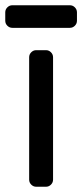

<svg xmlns="http://www.w3.org/2000/svg" viewBox="-36 -711 313 731"><path d="M139 0H102Q91 0 83 -8Q75 -16 75 -27V-493Q75 -504 83 -512Q91 -520 102 -520H139Q150 -520 158 -512Q166 -504 166 -493V-27Q166 -16 158 -8Q150 0 139 0ZM-16 -632V-664Q-16 -675 -8 -683Q0 -691 11 -691H230Q241 -691 249 -683Q257 -675 257 -664V-632Q257 -621 249 -613Q241 -605 230 -605H11Q0 -605 -8 -613Q-16 -621 -16 -632Z"/></svg>

Font: Contemporary
Style: Regular
Weight: 400
Designer: Victor Tran
Foundry: Victor Tran
Version: Version 1.100